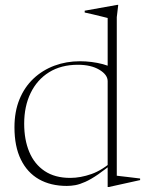

<svg xmlns="http://www.w3.org/2000/svg" viewBox="-20 -755 596 790"><path d="M423 -421Q423 -447.5 388.8 -468Q354.5 -488.5 300.5 -488.5Q231.5 -488.5 182 -457.8Q132.5 -427 106 -372.2Q79.5 -317.5 79.5 -246Q79.5 -180 100.5 -129.8Q121.5 -79.5 163.8 -51.2Q206 -23 269 -23Q311 -23 356.5 -39Q402 -55 450.5 -98.5L455.5 -93Q414.5 -58.5 384.2 -37.8Q354 -17 331 -6.8Q308 3.5 290 6.8Q272 10 255 10Q188.5 10 140.2 -17.5Q92 -45 65.8 -98.8Q39.5 -152.5 39.5 -231Q39.5 -296 60.2 -346.5Q81 -397 118 -431.8Q155 -466.5 204 -484.8Q253 -503 309 -503Q332.5 -503 356.5 -500Q380.5 -497 403.2 -491Q426 -485 446 -475L423 -467V-681Q417 -682.5 399.8 -686.8Q382.5 -691 362.8 -695.8Q343 -700.5 328.5 -703.5V-711L462.5 -735H466.5L460.5 -684.5V-32Q465 -31.5 477.2 -30Q489.5 -28.5 505 -26.8Q520.5 -25 534.5 -23.2Q548.5 -21.5 556.5 -20.5V-14L427.5 14.5H423V-70Z"/></svg>

Font: Newsreader 60pt ExtraLight
Style: Regular
Weight: 250
Designer: Hugues Gentile
Foundry: Production Type
Version: Version 1.003